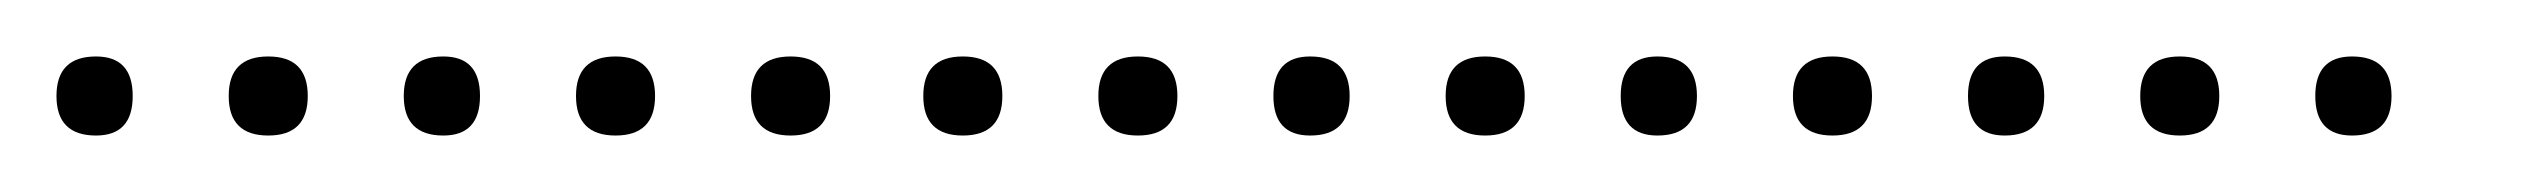

<svg xmlns="http://www.w3.org/2000/svg" viewBox="-20 -298 901 68"><path d="M14 -250Q0 -250 0 -264Q0 -278 14 -278Q27 -278 27 -264Q27 -250 14 -250ZM75 -250Q61 -250 61 -264Q61 -278 75 -278Q89 -278 89 -264Q89 -250 75 -250ZM137 -250Q123 -250 123 -264Q123 -278 137 -278Q150 -278 150 -264Q150 -250 137 -250ZM198 -250Q184 -250 184 -264Q184 -278 198 -278Q212 -278 212 -264Q212 -250 198 -250ZM260 -250Q246 -250 246 -264Q246 -278 260 -278Q274 -278 274 -264Q274 -250 260 -250ZM321 -250Q307 -250 307 -264Q307 -278 321 -278Q335 -278 335 -264Q335 -250 321 -250ZM383 -250Q369 -250 369 -264Q369 -278 383 -278Q397 -278 397 -264Q397 -250 383 -250ZM444 -250Q431 -250 431 -264Q431 -278 444 -278Q458 -278 458 -264Q458 -250 444 -250ZM506 -250Q492 -250 492 -264Q492 -278 506 -278Q520 -278 520 -264Q520 -250 506 -250ZM567 -250Q554 -250 554 -264Q554 -278 567 -278Q581 -278 581 -264Q581 -250 567 -250ZM629 -250Q615 -250 615 -264Q615 -278 629 -278Q643 -278 643 -264Q643 -250 629 -250ZM690 -250Q677 -250 677 -264Q677 -278 690 -278Q704 -278 704 -264Q704 -250 690 -250ZM752 -250Q738 -250 738 -264Q738 -278 752 -278Q766 -278 766 -264Q766 -250 752 -250ZM813 -250Q800 -250 800 -264Q800 -278 813 -278Q827 -278 827 -264Q827 -250 813 -250Z"/></svg>

Font: FRB American Cursive Just Xheight
Style: Italic
Weight: 400
Italic angle: -25°
Version: Version 2.0;Modular Font Editor K font №1